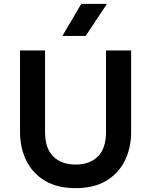

<svg xmlns="http://www.w3.org/2000/svg" viewBox="-20 -962 785 997"><path d="M372.5 15Q277.5 15 213.2 -23.5Q149 -62 116.5 -128.2Q84 -194.5 84 -278V-700H214V-276.5Q214 -191.5 256.5 -149.5Q299 -107.5 372.5 -107.5Q446 -107.5 488.2 -149.5Q530.5 -191.5 530.5 -276.5V-700H661V-278Q661 -194.5 628.5 -128.2Q596 -62 532 -23.5Q468 15 372.5 15ZM304 -775.5 402 -942H535.5L425 -775.5Z"/></svg>

Font: Geologica Medium
Style: Regular
Weight: 500
Designer: Sindre Bremnes, Frode Helland
Foundry: Monokrom Skriftforlag AS
Version: Version 1.010;gftools[0.9.28]